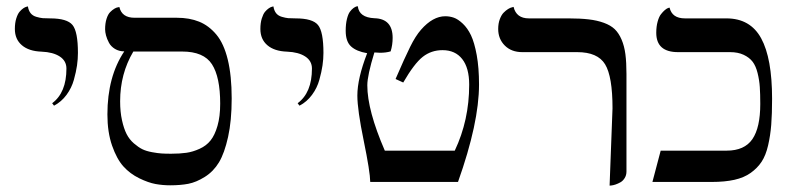

<svg xmlns="http://www.w3.org/2000/svg" viewBox="-20 -579 2532 611"><path d="M151.9 -242.7 146 -250.5Q191.4 -284.2 191.4 -360.8Q191.4 -385.3 170.2 -399.2Q148.9 -413.1 112.3 -414.6Q71.8 -416 49.6 -435.1Q27.3 -454.1 27.3 -486.8Q27.3 -505.9 31.7 -520Q36.1 -534.2 42 -541.3Q47.9 -548.3 54 -552.5Q60.1 -556.6 64.5 -557.6L68.8 -558.6Q70.8 -545.4 77.4 -537.1Q84 -528.8 95.7 -525.4Q107.4 -522 116 -521.2Q124.5 -520.5 139.6 -520.5Q193.4 -520.5 210.7 -499.5Q228 -478.5 228 -410.6Q228 -391.1 225.1 -370.8Q222.2 -350.6 215.1 -325Q208 -299.3 191.7 -277.1Q175.3 -254.9 151.9 -242.7Z M559.6 -415H404.3Q362.3 -344.2 362.3 -256.8Q362.3 -223.1 368.2 -196.5Q374 -169.9 382.8 -152.6Q391.6 -135.3 406 -122.8Q420.4 -110.4 432.9 -104.2Q445.3 -98.1 463.9 -94.7Q482.4 -91.3 494.4 -90.6Q506.3 -89.8 524.4 -89.8Q552.7 -89.8 573.2 -92.8Q593.8 -95.7 615.2 -105.5Q636.7 -115.2 650.1 -132.1Q663.6 -148.9 672.1 -178.5Q680.7 -208 680.7 -249Q680.7 -334 654.5 -374.5Q628.4 -415 559.6 -415ZM521.5 10.7Q498 10.7 475.1 6.6Q452.1 2.4 423.1 -11.7Q394 -25.9 372.8 -49.3Q351.6 -72.8 336.7 -115.5Q321.8 -158.2 321.8 -214.8Q321.8 -335.4 375.5 -415.5Q358.9 -415.5 345.9 -423.3Q333 -431.2 326.7 -443.1Q320.3 -455.1 317.4 -466.1Q314.5 -477.1 314.5 -485.8Q314.5 -504.9 319.1 -519.3Q323.7 -533.7 330.6 -540.5Q337.4 -547.4 344 -551.3Q350.6 -555.2 355 -555.7L359.9 -556.6Q367.7 -522.5 408.2 -522.5H542.5Q583 -522.5 613.8 -510Q644.5 -497.6 668.5 -469Q692.4 -440.4 704.8 -389.4Q717.3 -338.4 717.3 -265.6Q717.3 -194.8 705.8 -143.1Q694.3 -91.3 676.8 -62.3Q659.2 -33.2 631.8 -16.1Q604.5 1 579.3 5.9Q554.2 10.7 521.5 10.7Z M933.1 -242.7 927.2 -250.5Q972.7 -284.2 972.7 -360.8Q972.7 -385.3 951.4 -399.2Q930.2 -413.1 893.6 -414.6Q853 -416 830.8 -435.1Q808.6 -454.1 808.6 -486.8Q808.6 -505.9 813 -520Q817.4 -534.2 823.2 -541.3Q829.1 -548.3 835.2 -552.5Q841.3 -556.6 845.7 -557.6L850.1 -558.6Q852.1 -545.4 858.6 -537.1Q865.2 -528.8 877 -525.4Q888.7 -522 897.2 -521.2Q905.8 -520.5 920.9 -520.5Q974.6 -520.5 991.9 -499.5Q1009.3 -478.5 1009.3 -410.6Q1009.3 -391.1 1006.3 -370.8Q1003.4 -350.6 996.3 -325Q989.3 -299.3 972.9 -277.1Q956.5 -254.9 933.1 -242.7Z M1148.4 -409.7Q1114.3 -415.5 1097.2 -431.2Q1080.1 -446.8 1080.1 -481Q1080.1 -502.4 1084 -518.3Q1087.9 -534.2 1093.5 -541.7Q1099.1 -549.3 1105 -553.5Q1110.8 -557.6 1114.7 -558.6L1118.7 -559.1Q1122.6 -523.4 1171.4 -521Q1229.5 -519.5 1229.5 -458.5Q1229.5 -436 1223.1 -415.5Q1208.5 -411.1 1189.5 -411.1Q1183.1 -411.1 1171.4 -412.1Q1148.9 -338.9 1148.9 -307.6Q1148.9 -228 1204.6 -99.6H1427.2Q1473.1 -196.3 1473.1 -309.6Q1473.1 -362.8 1450.9 -391.1Q1428.7 -419.4 1388.2 -419.4Q1352.5 -419.4 1325.4 -398.2Q1298.3 -377 1263.2 -316.4L1238.8 -327.6Q1268.1 -395.5 1285.2 -429.9Q1302.2 -464.4 1319.8 -484.4Q1357.4 -527.3 1397 -527.3Q1411.1 -527.3 1424.3 -522.7Q1437.5 -518.1 1452.6 -503.9Q1467.8 -489.7 1478.8 -466.8Q1489.7 -443.8 1497.1 -403.6Q1504.4 -363.3 1504.4 -310.1Q1504.4 -188 1437.5 0H1158.2Q1157.7 -32.7 1137.5 -131.1Q1117.2 -229.5 1117.2 -274.9Q1117.2 -329.1 1148.4 -409.7Z M1919.9 11.7 1929.2 -234.4Q1929.2 -335.9 1905.5 -374.5Q1881.8 -413.1 1816.9 -413.1H1642.1Q1607.4 -413.1 1586.4 -434.1Q1565.4 -455.1 1565.4 -486.8Q1565.4 -504.4 1570.6 -518.1Q1575.7 -531.7 1582.8 -538.8Q1589.8 -545.9 1596.9 -550.3Q1604 -554.7 1609.4 -555.7L1614.3 -557.1Q1623 -520.5 1663.1 -520.5H1789.1Q1826.7 -520.5 1853.5 -517.3Q1880.4 -514.2 1901.9 -506.3Q1923.3 -498.5 1936.3 -486.1Q1949.2 -473.6 1958 -453.1Q1966.8 -432.6 1970.2 -406.5Q1973.6 -380.4 1973.6 -343.8V-33.2Q1973.6 -21.5 1968 -12.5Q1962.4 -3.4 1954.6 1Q1946.8 5.4 1939 8.1Q1931.2 10.7 1925.8 11.2Z M2399.4 -248Q2399.4 -280.3 2397.9 -302Q2396.5 -323.7 2390.9 -346.4Q2385.3 -369.1 2375 -382.6Q2364.7 -396 2346.7 -404.5Q2328.6 -413.1 2303.2 -413.1H2137.7Q2068.4 -413.1 2068.4 -474.6Q2068.4 -494.6 2072.8 -510.3Q2077.1 -525.9 2083.5 -533.9Q2089.8 -542 2095.9 -547.1Q2102.1 -552.2 2106.4 -553.7L2110.8 -554.7Q2118.7 -520.5 2159.7 -520.5H2291.5Q2367.7 -520.5 2402.3 -457Q2437 -393.6 2437 -264.6Q2437 -216.3 2434.3 -182.1Q2431.6 -147.9 2424.3 -116.2Q2417 -84.5 2403.6 -64.2Q2390.1 -43.9 2368.9 -28.8Q2347.7 -13.7 2317.1 -6.8Q2286.6 0 2245.1 0H2056.2L2082.5 -99.6H2292.5Q2349.1 -99.6 2374.3 -136.2Q2399.4 -172.9 2399.4 -248Z"/></svg>

Font: Libertinage
Style: l
Weight: 400
Designer: OSP
Foundry: OSP
Version: Version 1.0; 2008; OFL relea